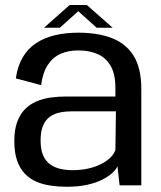

<svg xmlns="http://www.w3.org/2000/svg" viewBox="-20 -726 632 752"><path d="M242 5.5Q286 5.5 320.5 -2Q355 -9.5 379.8 -22Q404.5 -34.5 419.8 -48.5Q435 -62.5 440 -75L448.5 0H533.5V-377Q533.5 -458.5 503.8 -506.8Q474 -555 418.8 -576.5Q363.5 -598 286.5 -598Q236.5 -598 194.8 -588Q153 -578 121 -556.8Q89 -535.5 69 -501.5Q49 -467.5 42 -419L141 -392.5Q147.5 -441.5 167 -471.5Q186.5 -501.5 217 -515Q247.5 -528.5 287 -528.5Q330 -528.5 362.8 -514Q395.5 -499.5 413.8 -467.2Q432 -435 432 -381.5V-348H238.5Q207 -348 177.5 -343.8Q148 -339.5 122.2 -328.5Q96.5 -317.5 77.2 -297.8Q58 -278 47 -247.5Q36 -217 36 -173.5Q36 -128.5 47 -97Q58 -65.5 77.8 -45.2Q97.5 -25 123.5 -14Q149.5 -3 179.8 1.2Q210 5.5 242 5.5ZM264 -59.5Q239.5 -59.5 217 -64.5Q194.5 -69.5 176.8 -82Q159 -94.5 149 -117.2Q139 -140 139 -176Q139 -212 148.8 -234.5Q158.5 -257 175.8 -269Q193 -281 215 -285.5Q237 -290 261.5 -290H434L432 -139Q427 -123.5 412.8 -109.2Q398.5 -95 376.5 -83.8Q354.5 -72.5 326 -66Q297.5 -59.5 264 -59.5ZM152.5 -617.5H214.5L286.5 -682L358.5 -617.5H421L320 -706.5H253Z"/></svg>

Font: Anybody UltraCondensed Thin
Style: Regular
Weight: 400
Version: Version 1.111